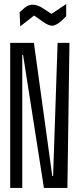

<svg xmlns="http://www.w3.org/2000/svg" viewBox="-20 -920 384 940"><path d="M194 -877 232 -852 304 -900V-840L280 -817Q270 -808 257.5 -801Q245 -794 236 -794Q218 -794 191 -813L147 -844L79 -791L76 -860L102 -883Q119 -897 140 -897Q165 -897 194 -877ZM320 -710H262L240 -58H236L146 -710H30V0H89V-651H93L195 0H310Z"/></svg>

Font: Bahiana
Style: Regular
Weight: 400
Designer: Pablo Cosgaya & Dani Raskovsky
Foundry: Pablo Cosgaya & Dani Raskovsky
Version: Version 1.005